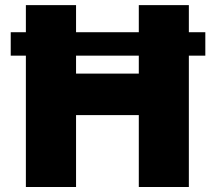

<svg xmlns="http://www.w3.org/2000/svg" viewBox="-20 -748 864 768"><path d="M801.3 -619.1V-525.4H22.9V-619.1ZM83.5 0V-727.5H284.2V-453.6H535.2V-727.5H735.4V0H535.2V-287.6H284.2V0Z"/></svg>

Font: Inter 24pt Black
Style: Regular
Weight: 900
Designer: Rasmus Andersson
Foundry: rsms
Version: Version 4.001;git-66647c0bb